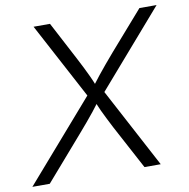

<svg xmlns="http://www.w3.org/2000/svg" viewBox="-102 -807 873 887"><g transform="rotate(-10 334.5 -364.0)"><path d="M-21 0 324.2 -396.5 315.9 -346.2 112.8 -727.5H189.9L284.2 -548.3Q298.3 -521.5 309.3 -499.3Q320.3 -477.1 330.6 -455.1Q340.8 -433.1 351.1 -406.7H337.4Q356.9 -432.6 374.5 -454.8Q392.1 -477.1 410.9 -499.3Q429.7 -521.5 452.6 -548.3L609.4 -727.5H689.9L360.8 -348.6L369.1 -398.9L581.1 0H504.9L395.5 -204.6Q382.8 -229.5 372.1 -250.5Q361.3 -271.5 351.6 -292.5Q341.8 -313.5 331.5 -338.9H347.7Q329.1 -314 312.3 -292.7Q295.4 -271.5 277.6 -250.5Q259.8 -229.5 238.3 -204.6L60.5 0Z"/></g></svg>

Font: Inter 20pt Light
Style: Italic
Weight: 300
Italic angle: -9.3988°
Version: Version 4.001;git-66647c0bb